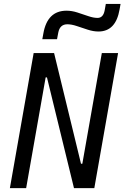

<svg xmlns="http://www.w3.org/2000/svg" viewBox="-20 -966 639 986"><path d="M359.9 0 221.2 -568.4H214.4L114.3 0H30.8L152.8 -693.4H257.8L396 -125H402.8L502.9 -693.4H586.4L464.4 0ZM197.3 -764.6 202.6 -793.9Q223.1 -911.1 321.8 -911.1Q348.6 -911.1 377.2 -901.9Q405.8 -892.6 433.1 -883.3Q460 -874 481 -874Q510.3 -874 517.6 -913.1L523.4 -945.8H599.1L594.2 -918Q574.7 -804.2 485.8 -804.2Q459.5 -804.2 430.9 -813.5Q402.3 -822.8 375 -832Q347.7 -841.3 325.7 -841.3Q287.6 -841.3 279.3 -798.8L272.9 -764.6Z"/></svg>

Font: CaskaydiaCove NFP SemiLight
Style: Italic
Weight: 350
Italic angle: -10°
Designer: Aaron Bell
Foundry: Saja Typeworks
Version: Version 2111.001; VTT 6.35;Nerd Fonts 3.1.1